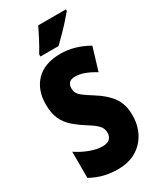

<svg xmlns="http://www.w3.org/2000/svg" viewBox="-231 -1005 916 1093"><g transform="rotate(-30 227.0 -458.5)"><path d="M429 -217Q429 -151 401.5 -99.5Q374 -48 324 -19Q274 10 205 10Q159 10 116.5 0Q74 -10 28 -35V-207Q70 -179 114 -163Q158 -147 195 -147Q227 -147 241.5 -162Q256 -177 256 -200Q256 -216 250.5 -229.5Q245 -243 226.5 -259.5Q208 -276 169 -300Q127 -327 96.5 -354.5Q66 -382 49 -420Q32 -458 32 -515Q32 -610 87.5 -667Q143 -724 249 -724Q338 -724 429 -673L384 -524Q310 -570 256 -570Q228 -570 216 -557Q204 -544 204 -524Q204 -505 210.5 -491.5Q217 -478 237 -462.5Q257 -447 297 -422Q362 -382 395.5 -335Q429 -288 429 -217ZM402 -917Q388 -900 364.5 -873.5Q341 -847 313.5 -819Q286 -791 261 -767H142V-781Q166 -821 185 -857.5Q204 -894 220 -927H402Z"/></g></svg>

Font: Noto Sans Sinhala ExtraCondensed Black
Style: Regular
Weight: 900
Width: 2
Designer: Jelle Bosma - Monotype Design Team
Foundry: Monotype Imaging Inc.
Version: Version 2.006; ttfautohint (v1.8.4.7-5d5b)